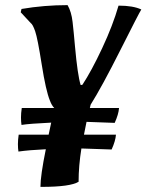

<svg xmlns="http://www.w3.org/2000/svg" viewBox="-20 -730 572 750"><path d="M433 -204H308L318 -254L428 -250C438 -272 443.7 -291.3 445 -308H331L334 -321C363.3 -367.7 402.2 -439 450.5 -535C498.8 -631 526 -683.7 532 -693C510.7 -703 481 -708 443 -708C428.3 -656.7 407 -601.2 379 -541.5C351 -481.8 325.3 -434.3 302 -399C301.3 -398.3 299 -398 295 -398C287 -424 279.7 -474 273 -548C269.7 -586 266.5 -618.2 263.5 -644.5C260.5 -670.8 254 -692.7 244 -710C182.7 -710 122.7 -705 64 -695L61 -682L100 -640C105.3 -636.7 111.2 -625.8 117.5 -607.5C123.8 -589.2 132.3 -546 143 -478C153.7 -410 164.3 -363 175 -337C179.7 -324.3 185.3 -314.7 192 -308H65C63 -294.7 62 -282.3 62 -271C62 -259.7 62.7 -250 64 -242C84 -245.3 122.7 -248.3 180 -251L170 -204H53C51 -190.7 50 -178.3 50 -167C50 -155.7 50.7 -146 52 -138C80.7 -142 116.3 -145 159 -147C145 -78.3 138 -29.3 138 0H142C217.3 0 265.7 -6.7 287 -20C287 -61.3 290.7 -104.7 298 -150L416 -146C426 -168 431.7 -187.3 433 -204Z"/></svg>

Font: Oleo Script
Style: Regular
Weight: 400
Designer: Soytutype
Foundry: Soytutype
Version: Version 1.002